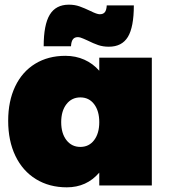

<svg xmlns="http://www.w3.org/2000/svg" viewBox="-20 -794 725 822"><path d="M446 -594Q421 -594 400.5 -601Q380 -608 354 -621Q351 -622 337 -628.5Q323 -635 313 -635Q299 -635 292 -625.5Q285 -616 284 -596H167Q167 -688 193 -731Q219 -774 275 -774Q300 -774 321 -766.5Q342 -759 367 -747Q395 -733 407 -733Q422 -733 429 -742Q436 -751 437 -771H553Q553 -678 527.5 -636Q502 -594 446 -594ZM630 -547V0H405V-55Q351 8 266 8Q191 8 134 -27Q77 -62 46 -126.5Q15 -191 15 -277Q15 -361 45 -424Q75 -487 130.5 -521Q186 -555 260 -555Q304 -555 341 -538.5Q378 -522 405 -491V-547ZM405 -271Q405 -319 383 -348Q361 -377 324 -377Q287 -377 264.5 -348Q242 -319 242 -271Q242 -223 264.5 -194Q287 -165 324 -165Q361 -165 383 -194Q405 -223 405 -271Z"/></svg>

Font: TypoPRO Montserrat Alternates
Style: Regular
Weight: 900
Designer: Julieta Ulanovsky
Foundry: Julieta Ulanovsky
Version: Version 6.001